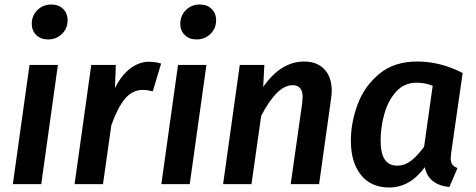

<svg xmlns="http://www.w3.org/2000/svg" viewBox="-20 -817 2111 852"><path d="M163 0H37L111 -529H237ZM121 -711Q121 -748 146 -772.5Q171 -797 208 -797Q240 -797 260 -777.5Q280 -758 280 -727Q280 -691 255 -666.5Q230 -642 193 -642Q161 -642 141 -661.5Q121 -681 121 -711Z M695 -535 658 -412Q634 -418 614 -418Q567 -418 534 -378Q501 -338 474 -261L437 0H311L385 -529H494L490 -426Q519 -484 558.5 -513.5Q598 -543 642 -543Q668 -543 695 -535Z M822 0H696L770 -529H896ZM780 -711Q780 -748 805 -772.5Q830 -797 867 -797Q899 -797 919 -777.5Q939 -758 939 -727Q939 -691 914 -666.5Q889 -642 852 -642Q820 -642 800 -661.5Q780 -681 780 -711Z M1452 -414Q1452 -398 1449 -378L1396 0H1270L1321 -359Q1323 -379 1323 -386Q1323 -439 1278 -439Q1210 -439 1139 -303L1096 0H970L1044 -529H1153L1148 -431Q1226 -544 1330 -544Q1387 -544 1419.5 -509.5Q1452 -475 1452 -414Z M2033 -493 1982 -138Q1980 -120 1980 -115Q1980 -98 1986.5 -88Q1993 -78 2010 -71L1974 13Q1881 3 1865 -75Q1799 15 1707 15Q1626 15 1581.5 -41Q1537 -97 1537 -192Q1537 -274 1567.5 -355Q1598 -436 1664 -490Q1730 -544 1831 -544Q1935 -544 2033 -493ZM1669 -192Q1669 -82 1742 -82Q1776 -82 1804 -103.5Q1832 -125 1862 -166L1900 -436Q1868 -450 1829 -450Q1774 -450 1738 -410.5Q1702 -371 1685.5 -311.5Q1669 -252 1669 -192Z"/></svg>

Font: FiraGO Medium
Style: Italic
Weight: 500
Italic angle: -8°
Designer: bBox Type GmbH
Foundry: bBox Type GmbH
Version: Version 1.001